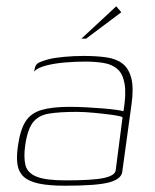

<svg xmlns="http://www.w3.org/2000/svg" viewBox="-20 -583 493 611"><path d="M187 8Q135 8 103 1Q71 -6 55 -21Q39 -36 35.5 -60Q32 -84 37 -118Q44 -169 61 -196Q78 -223 112 -233Q146 -243 202 -243Q227 -243 254.5 -241.5Q282 -240 307 -238Q332 -236 349.5 -233.5Q367 -231 373 -229Q382 -284 376.5 -316Q371 -348 354 -363Q337 -378 310.5 -382.5Q284 -387 251 -387Q218 -387 184.5 -384Q151 -381 125 -374Q99 -367 88 -355L90 -362Q92 -379 106.5 -385Q121 -391 133 -394Q151 -399 183 -402Q215 -405 246 -405Q287 -405 318.5 -400.5Q350 -396 370 -380.5Q390 -365 398 -333.5Q406 -302 398 -247L369 -36Q366 -13 327 -2.5Q288 8 187 8ZM189 -9Q275 -9 310 -16.5Q345 -24 348 -40L370 -210Q363 -214 337 -217.5Q311 -221 279.5 -224Q248 -227 224 -227Q170 -227 136 -221.5Q102 -216 84.5 -193Q67 -170 60 -119Q55 -82 61 -57.5Q67 -33 96 -21Q125 -9 189 -9ZM239 -460 350 -563 366 -544 254 -460Z"/></svg>

Font: Genos Thin
Style: Italic
Weight: 100
Italic angle: -8°
Designer: Robert E. Leuschke
Foundry: Robert E. Leuschke
Version: Version 1.010